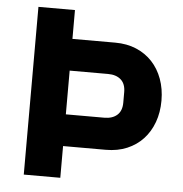

<svg xmlns="http://www.w3.org/2000/svg" viewBox="-51 -747 758 796"><g transform="rotate(5 328.0 -349.0)"><path d="M77 0V-698H229V-578H407Q456 -578 495 -561.5Q534 -545 561.5 -515.5Q589 -486 604 -445Q619 -404 619 -355Q619 -306 604 -265Q589 -224 561.5 -194.5Q534 -165 495 -148.5Q456 -132 407 -132H229V0ZM229 -264H389Q423 -264 442.5 -281.5Q462 -299 462 -333V-377Q462 -411 442.5 -428.5Q423 -446 389 -446H229Z"/></g></svg>

Font: Aneliza ExtraBold
Style: Regular
Weight: 800
Designer: Mike Abbink, Paul van der Laan, Pieter van Rosmalen
Foundry: Bold Monday
Version: Version 3.001;September 8, 2019;FontCreator 11.5.0.2425 64-b